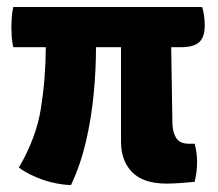

<svg xmlns="http://www.w3.org/2000/svg" viewBox="-20 -519 624 549"><path d="M18 -384Q14.5 -399 13.5 -414.5Q12.5 -430 12.5 -441.5Q12.5 -452.5 13.5 -468.2Q14.5 -484 18 -499H558Q561.5 -489 563.5 -473.8Q565.5 -458.5 565.5 -446Q565.5 -414 550.2 -399Q535 -384 496 -384H469.5L473 -166Q473.5 -141 483.8 -124.5Q494 -108 520.5 -108H536.5Q543.5 -84 543.5 -55.5Q543.5 -42.5 541.8 -27.8Q540 -13 536.5 1Q514.5 3 494 4.5Q473.5 6 456.5 6Q390 6 358 -26.5Q326 -59 326 -114.5V-384H254.5V-382.5Q254.5 -320 248 -251.2Q241.5 -182.5 226 -115.2Q210.5 -48 183 10Q166 10 144.5 6Q123 2 103.5 -4.5Q85 -11 66.2 -20.2Q47.5 -29.5 34 -40Q83.5 -124.5 97 -209Q110.5 -293.5 111 -384Z"/></svg>

Font: Signika SC
Style: Bold
Weight: 700
Designer: Anna Giedryś
Foundry: Anna Giedryś
Version: Version 2.000; ttfautohint (v1.8.3) -l 8 -r 50 -G 200 -x 9 -